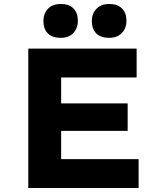

<svg xmlns="http://www.w3.org/2000/svg" viewBox="-20 -944 809 964"><path d="M122 0V-700H666V-555H287V-145H676V0ZM206 -287V-425H621V-287ZM528 -754Q485 -754 463 -776.5Q441 -799 441 -839Q441 -875 464 -899.5Q487 -924 528 -924Q570 -924 592.5 -901.5Q615 -879 615 -839Q615 -803 592 -778.5Q569 -754 528 -754ZM285 -754Q242 -754 220 -776.5Q198 -799 198 -839Q198 -875 220.5 -899.5Q243 -924 285 -924Q327 -924 349 -901.5Q371 -879 371 -839Q371 -803 348.5 -778.5Q326 -754 285 -754Z"/></svg>

Font: Lexend Exa
Style: Bold
Weight: 700
Designer: Bonnie Shaver-Troup, Thomas Jockin
Foundry: Lexend
Version: Version 1.007